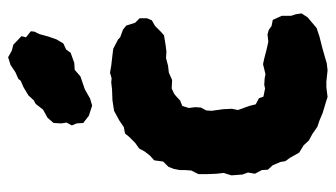

<svg xmlns="http://www.w3.org/2000/svg" viewBox="-197 -610 827 473"><g transform="rotate(-90 216.5 -373.5)"><path d="M214 20 205 17 175 8 156 0 141 -5 122 -18 107 -26 95 -39 77 -50 64 -73 56 -84 54 -96 46 -115 35 -127 34 -142 25 -159 28 -176 23 -190 21 -217 27 -236 25 -253 24 -277V-298L33 -316L34 -331V-344L37 -359L42 -372L55 -385L58 -407L70 -418L80 -431L87 -444L101 -454L116 -469L124 -479L140 -482L156 -493L180 -506L206 -510L233 -511L250 -513L260 -512L274 -516L291 -513L317 -510L333 -508L356 -496L361 -491L380 -484L390 -476L397 -454L408 -443V-425L403 -413L389 -405L374 -390L366 -383L342 -379L326 -377L310 -378L291 -373L274 -371L256 -363L235 -364L222 -358L217 -354L205 -343L192 -338L187 -322L189 -306L188 -292L181 -279L180 -266L184 -237L185 -216L182 -201L185 -192L192 -173L196 -157L211 -149L215 -138L235 -134L244 -136L260 -135L270 -133L295 -139L309 -136L328 -131L350 -126L368 -128L379 -125L389 -118L404 -115L414 -93V-70L418 -58L420 -44L410 -29L384 -7L363 0L339 6L314 13L297 18L280 20L252 17H238ZM193 -560 168 -568 150 -582 149 -598 144 -610 151 -623 149 -636 150 -655 163 -670 183 -681 197 -699 206 -704 218 -717 238 -729 254 -736 259 -742 275 -749 293 -761 312 -767 328 -758 343 -754 364 -734 361 -723 376 -711 375 -702 369 -690 363 -668 356 -648 346 -631 331 -624 323 -613 298 -604 281 -603 265 -589 233 -578 210 -565Z"/></g></svg>

Font: Winky Rough
Style: Bold
Weight: 700
Designer: Simon Atzbach
Foundry: typofactur
Version: Version 1.206; ttfautohint (v1.8.4.7-5d5b)